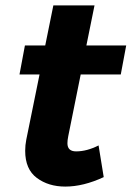

<svg xmlns="http://www.w3.org/2000/svg" viewBox="-20 -682 486 709"><path d="M221 7Q159 7 116 -25Q73 -57 73 -125Q73 -146 77 -166L126 -407H52L72 -514H147L177 -662H329L299 -514H446L426 -407H278L232 -179Q229 -164 229 -153Q229 -123 261 -123Q301 -123 344 -145L363 -28Q288 7 221 7Z"/></svg>

Font: Argentum Sans SemiBold
Style: Italic
Weight: 600
Italic angle: -11°
Designer: Julieta Ulanovsky (font), Cristiano Sobral (main changes and remaster)
Foundry: Julieta Ulanovsky (font), Cristiano Sobral (main changes and remaster)
Version: Version 2.007;June 15, 2022;FontCreator 14.0.0.2814 64-bit; 